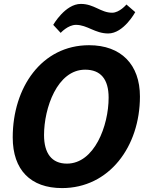

<svg xmlns="http://www.w3.org/2000/svg" viewBox="-20 -948 750 981"><path d="M297 13C537 13 695 -198 695 -455C695 -618 599 -717 435 -717C193 -717 45 -501 45 -246C45 -79 137 13 297 13ZM535 -449C535 -305 462 -112 322 -112C244 -112 205 -165 205 -258C205 -395 272 -592 415 -592C494 -592 535 -544 535 -449ZM290 -780C290 -780 327 -821 368 -821C426 -821 465 -777 533 -777C612 -777 671 -886 671 -886L626 -925C626 -925 591 -883 553 -883C495 -883 461 -928 393 -928C313 -928 252 -821 252 -821Z"/></svg>

Font: Bitter
Style: Bold Italic
Weight: 700
Designer: Sol Matas
Foundry: Sol Matas
Version: Version 1.002